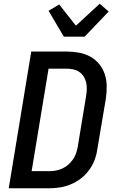

<svg xmlns="http://www.w3.org/2000/svg" viewBox="-20 -1012 640 1032"><path d="M27 0 148 -735H337Q371 -735 404 -729Q437 -723 464.5 -708Q492 -693 512.5 -668.5Q533 -644 543 -613.5Q553 -583 553.5 -549.5Q554 -516 549 -482L503 -209Q499 -180 488 -151Q477 -122 458 -96.5Q439 -71 414 -52Q389 -33 360 -21Q331 -9 301.5 -4.5Q272 0 243 0ZM150 -92H243Q261 -92 279 -95Q297 -98 314.5 -106Q332 -114 346.5 -126.5Q361 -139 372 -155Q383 -171 389 -188.5Q395 -206 398 -224L443 -497Q446 -515 446.5 -533.5Q447 -552 443 -569Q439 -586 429.5 -601Q420 -616 406 -625.5Q392 -635 374 -639Q356 -643 338 -643H241ZM323 -815 241 -954 298 -988 388 -874 516 -992 564 -950 435 -815Z"/></svg>

Font: Iosevka Aile Semibold
Style: Italic
Weight: 600
Italic angle: -9°
Designer: Belleve Invis
Foundry: Belleve Invis
Version: Version 31.1.0; ttfautohint (v1.8.4)